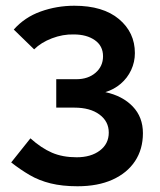

<svg xmlns="http://www.w3.org/2000/svg" viewBox="-20 -629 558 669"><path d="M246 -353Q287 -353 313 -375.5Q339 -398 339 -433Q339 -469 310.5 -489Q282 -509 237 -509Q199 -510 161 -495.5Q123 -481 99 -457L28 -526Q66 -569 122 -589Q178 -609 239 -609Q339 -609 394.5 -562.5Q450 -516 450 -444Q450 -413 437 -385Q424 -357 400.5 -337Q377 -317 347 -308Q407 -295 442.5 -258Q478 -221 478 -165Q478 -109 450.5 -67.5Q423 -26 372 -3Q321 20 250 20Q197 20 156.5 10Q116 0 83.5 -19Q51 -38 19 -63L86 -147Q124 -113 161 -97Q198 -81 247 -81Q297 -81 328 -104.5Q359 -128 359 -167Q359 -206 326.5 -230Q294 -254 239 -254H176V-353Z"/></svg>

Font: Podkova
Style: Bold
Weight: 700
Designer: Ilya Yudin
Foundry: Cyreal (www.cyreal.org)
Version: Version 2.102; ttfautohint (v1.8.1.43-b0c9)